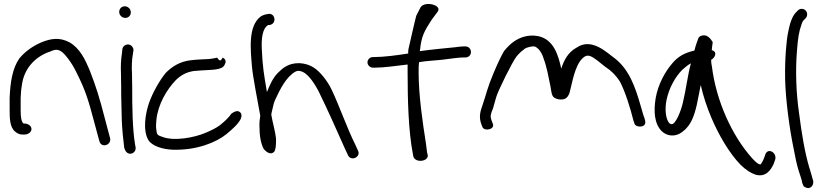

<svg xmlns="http://www.w3.org/2000/svg" viewBox="-20 -741 4174 976"><path d="M91 -307C101 -388 153 -448 226 -476H228C255 -488 268 -493 289 -481C301 -474 312 -461 326 -443C342 -422 358 -396 372 -366C415 -280 430 -230 459 -120L485 -24C494 13 546 -2 540 -37L514 -135C485 -247 469 -299 435 -386C413 -438 386 -496 333 -526C282 -553 238 -545 191 -526C144 -506 107 -478 79 -445C43 -394 32 -322 29 -243V-180C29 -141 30 -94 56 -73C67 -63 79 -57 94 -57H104C124 -57 140 -70 140 -85C140 -100 124 -113 104 -113H100C88 -121 85 -148 85 -180V-243C86 -264 87 -284 91 -307Z M617 -650C633 -650 645 -662 645 -678C645 -695 631 -709 614 -709C597 -709 586 -696 586 -680C586 -663 601 -650 617 -650ZM611 8C614 19 618 29 626 35C647 51 675 30 669 6L667 -4C653 -86 652 -200 652 -295C652 -320 651 -343 651 -365V-366C649 -401 650 -435 655 -463L658 -482C660 -491 656 -499 652 -504C635 -526 605 -512 602 -492V-491L600 -471C595 -440 593 -404 595 -364C595 -342 596 -320 596 -295C596 -270 596 -244 597 -216L599 -132C600 -93 607 -23 611 6Z M775 -81C772 -94 773 -111 775 -132C783 -210 827 -286 876 -336C902 -360 927 -374 965 -380C978 -381 992 -382 1004 -383C1027 -385 1066 -385 1088 -390C1095 -393 1117 -394 1124 -417C1131 -430 1125 -443 1111 -448C1103 -429 1096 -429 1084 -448C1068 -445 1065 -443 1043 -441C1012 -439 984 -439 952 -435C894 -429 854 -402 823 -371C790 -331 755 -268 737 -216C719 -163 704 -76 736 -26C757 2 806 18 858 20C978 24 1080 -17 1132 -60C1157 -81 1190 -109 1203 -135C1208 -146 1213 -167 1193 -175C1179 -181 1156 -163 1156 -163C1144 -144 1120 -122 1096 -103C1078 -90 1052 -77 1023 -65C968 -42 867 -22 806 -45C782 -53 777 -56 775 -78Z M1351 -614C1389 -621 1379 -677 1343 -670C1331 -668 1319 -666 1305 -657C1241 -608 1253 -493 1261 -401C1265 -352 1291 -220 1303 -153C1300 -135 1298 -114 1299 -97C1299 -54 1305 -12 1321 17C1326 22 1349 50 1371 33C1386 24 1383 -38 1383 -38C1379 -75 1366 -116 1359 -158C1359 -159 1360 -161 1360 -165L1366 -191C1369 -205 1372 -218 1378 -232C1403 -286 1434 -350 1482 -377C1487 -379 1491 -381 1499 -381C1524 -378 1540 -363 1558 -342C1571 -326 1586 -303 1600 -276C1644 -187 1696 -69 1734 16L1749 48C1765 82 1816 56 1800 25L1785 -8C1745 -88 1706 -200 1666 -285C1652 -314 1635 -338 1619 -357C1592 -388 1561 -417 1501 -420H1500C1445 -420 1417 -395 1391 -369C1366 -343 1351 -308 1337 -273C1321 -366 1315 -402 1311 -488C1308 -543 1313 -597 1344 -614Z M1883 -451H1876C1860 -451 1848 -438 1848 -424C1848 -409 1862 -397 1876 -397H1884C1935 -397 1988 -406 2052 -413V-374C2052 -234 2056 -76 2079 43L2081 54C2091 90 2162 80 2154 45L2151 35C2150 30 2149 13 2145 -13C2129 -115 2108 -255 2108 -373C2108 -391 2108 -408 2110 -425C2144 -431 2184 -433 2225 -437C2267 -442 2311 -449 2337 -449H2346C2361 -449 2374 -460 2374 -476C2374 -492 2363 -505 2346 -505H2337C2320 -505 2295 -501 2295 -501C2255 -497 2179 -490 2113 -481C2113 -483 2115 -483 2115 -485V-486C2122 -557 2137 -583 2174 -640L2205 -682C2229 -715 2140 -738 2118 -704L2096 -661C2093 -653 2056 -490 2056 -490C2055 -483 2055 -476 2055 -469C1999 -460 1930 -451 1883 -451Z M2911 -499C2867 -475 2847 -435 2833 -392C2819 -457 2796 -540 2717 -557C2664 -568 2620 -549 2594 -531C2576 -519 2559 -502 2542 -481C2529 -459 2512 -424 2490 -372C2456 -292 2453 -265 2432 -204C2421 -174 2414 -146 2426 -112L2432 -96C2441 -71 2501 -83 2484 -115L2478 -131C2471 -151 2475 -162 2484 -185V-186H2485C2490 -203 2496 -223 2502 -246C2511 -279 2585 -428 2605 -453C2619 -470 2632 -482 2644 -490V-491C2654 -498 2664 -501 2674 -503C2699 -508 2701 -505 2717 -492C2727 -481 2737 -465 2743 -445V-444C2759 -404 2769 -346 2778 -303C2786 -261 2782 -243 2821 -236C2869 -229 2875 -266 2881 -293C2895 -352 2911 -430 2955 -455C2975 -465 2995 -449 3017 -433L3056 -402C3087 -382 3110 -359 3131 -327C3158 -276 3185 -189 3200 -128L3206 -111C3208 -106 3213 -102 3219 -100C3240 -93 3264 -101 3260 -124V-125L3255 -145H3254C3250 -156 3245 -176 3237 -202C3210 -296 3180 -385 3107 -443C3066 -472 2989 -552 2911 -499Z M3368 -232C3380 -291 3411 -349 3449 -387C3465 -400 3476 -411 3492 -419C3475 -356 3467 -283 3451 -218C3442 -178 3414 -107 3394 -110C3391 -110 3388 -111 3383 -114C3363 -136 3359 -187 3368 -232ZM3598 -486C3599 -502 3602 -515 3603 -527C3593 -543 3575 -568 3548 -560C3539 -558 3535 -554 3531 -549C3526 -537 3515 -506 3510 -484C3457 -472 3426 -452 3400 -422C3361 -378 3325 -312 3313 -242C3302 -177 3306 -112 3343 -75C3370 -48 3415 -42 3451 -73C3493 -103 3510 -156 3522 -208C3528 -241 3536 -274 3542 -309C3555 -252 3573 -197 3596 -143C3631 -60 3686 37 3744 96C3771 123 3799 140 3821 147C3874 162 3899 121 3912 94L3920 72C3933 34 3878 3 3868 52L3860 72C3855 83 3850 91 3844 96H3843V94H3839L3838 93C3832 91 3819 81 3803 63C3701 -51 3621 -227 3599 -402C3596 -415 3595 -425 3595 -437C3611 -444 3632 -477 3598 -486Z M4074 211C4096 224 4117 205 4114 179L4110 166C4108 158 4103 139 4094 111C4071 34 4055 -63 4042 -165C4027 -268 4023 -380 4031 -480C4036 -544 4040 -577 4055 -619C4059 -631 4063 -636 4065 -638L4075 -648C4080 -653 4083 -660 4083 -668C4083 -685 4070 -696 4055 -696C4047 -696 4041 -693 4036 -688L4027 -679C4005 -657 3994 -617 3987 -580C3982 -558 3978 -526 3975 -485C3972 -445 3970 -398 3971 -342C3973 -234 3994 -84 4013 8C4022 58 4031 98 4040 127C4050 160 4056 172 4058 189C4058 190 4059 190 4059 191C4065 209 4068 208 4074 211Z"/></svg>

Font: Stray Cat
Style: BdExt
Weight: 700
Version: Version 1.0